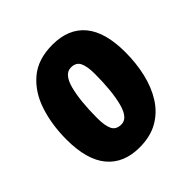

<svg xmlns="http://www.w3.org/2000/svg" viewBox="-150 -647 770 770"><g transform="rotate(-45 235.0 -261.5)"><path d="M213 8Q124 8 76 -49.5Q28 -107 28 -222Q28 -305 51 -375.5Q74 -446 124.5 -488.5Q175 -531 257 -531Q348 -531 395.5 -474Q443 -417 443 -303Q443 -241 430 -185Q417 -129 389.5 -85.5Q362 -42 318.5 -17Q275 8 213 8ZM227 -109Q263 -109 279 -169.5Q295 -230 295 -329Q295 -370 284.5 -392Q274 -414 245 -414Q208 -414 192 -353.5Q176 -293 176 -195Q176 -153 186.5 -131Q197 -109 227 -109Z"/></g></svg>

Font: Asap Condensed
Style: Bold Italic
Weight: 700
Width: 3
Italic angle: -6°
Designer: Pablo Cosgaya
Foundry: Omnibus-Type
Version: Version 3.001; ttfautohint (v1.8.4.7-5d5b)